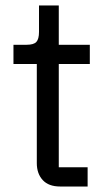

<svg xmlns="http://www.w3.org/2000/svg" viewBox="-20 -679 391 699"><path d="M199 0Q157 0 135.5 -23.5Q114 -47 114 -85V-446H29V-516H77Q103 -516 112.5 -526.5Q122 -537 122 -563V-659H194V-516H307V-446H194V-70H299V0Z"/></svg>

Font: IBM Plex Sans Devanagari
Style: Regular
Weight: 400
Designer: Mike Abbink, Paul van der Laan, Pieter van Rosmalen, Erin McLaughlin
Foundry: Bold Monday
Version: Version 1.1